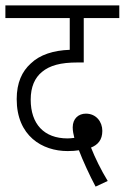

<svg xmlns="http://www.w3.org/2000/svg" viewBox="-20 -642 463 713"><path d="M335 51 380 30C355 -11 333 -56 318 -94C343 -104 360 -122 360 -156C360 -190 337 -220 299 -220C272 -220 250 -202 250 -169C250 -156 253 -142 256 -130C247 -129 239 -128 231 -128C143 -128 94 -182 94 -272C94 -319 109 -353 136 -375C165 -399 205 -410 268 -410H291V-575H423V-622H0V-575H239V-457C179 -455 128 -439 94 -406C62 -377 42 -335 42 -274C42 -137 137 -81 231 -81C248 -81 261 -82 273 -84C287 -47 313 10 335 51Z"/></svg>

Font: Noto Sans Devanagari Condensed Light
Style: Regular
Weight: 300
Width: 3
Designer: Jelle Bosma - Monotype Design Team
Foundry: Monotype Imaging Inc.
Version: Version 2.004